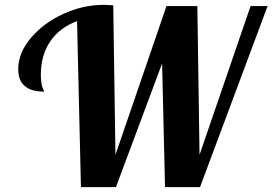

<svg xmlns="http://www.w3.org/2000/svg" viewBox="-20 -770 1121 790"><path d="M55 -485Q55 -553 108 -615Q161 -677 242 -713.5Q323 -750 405 -750Q420 -750 446 -748L455 -133L665 -745H792L801 -133L1011 -745H1081L803 0H659L647 -509L457 0H313L297 -683Q226 -657 187 -600Q148 -543 148 -462Q148 -445 150 -431.5Q152 -418 154 -412.5Q156 -407 159 -400.5Q162 -394 162 -393Q55 -393 55 -485Z"/></svg>

Font: Lobster Two
Style: Bold Italic
Weight: 700
Designer: Pablo Impallari
Foundry: Pablo Impallari. www.impallari.com
Version: Version 1.006